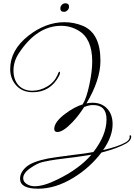

<svg xmlns="http://www.w3.org/2000/svg" viewBox="-20 -834 818 1168"><path d="M212 314Q102 314 102 253Q102 215 139 182Q176 149 273 130Q305 124 420 109Q500 100 548 91Q628 -12 628 -108Q628 -195 546 -195Q521 -195 492 -183Q476 -158 458.5 -135Q441 -112 421 -91Q364 -31 329 -31Q310 -31 310 -50Q310 -92 377 -142Q433 -184 483 -199Q507 -237 525 -325Q533 -364 537 -398Q541 -432 541 -460Q541 -598 459 -647Q410 -677 352 -677Q204 -677 94 -509Q62 -460 62 -405Q62 -351 91 -317Q123 -282 176 -282Q224 -282 267 -308Q309 -332 330 -378Q336 -398 343 -398Q345 -398 345 -391Q345 -384 339 -372Q287 -273 179 -273Q117 -273 80 -313Q42 -354 42 -414Q42 -529 152 -616Q258 -699 372 -699Q431 -699 486 -676Q591 -630 591 -465Q591 -348 506 -205Q515 -207 524 -208Q533 -209 542 -209Q600 -209 633 -172Q665 -137 665 -79Q665 -3 607 79Q699 58 746 31Q769 17 769 -1Q769 -3 768 -4V-7Q768 -11 772 -11Q778 -11 778 -3V-2Q778 20 749 38Q723 53 685 67Q647 81 597 94Q526 187 427 247Q318 314 212 314ZM191 299Q246 299 327 259Q360 243 391 225Q422 207 451 185Q498 151 536 107Q511 111 472 117Q433 123 380 129Q357 132 322 136.5Q287 141 242 151Q223 155 204.5 164.5Q186 174 167 187Q121 218 121 250Q121 273 145 287Q166 299 191 299ZM370 -762Q347 -762 347 -783Q347 -795 356 -804.5Q365 -814 377 -814Q400 -814 400 -793Q400 -781 390.5 -771.5Q381 -762 370 -762Z"/></svg>

Font: Imperial Script
Style: Regular
Weight: 400
Designer: Robert E. Leuschke
Foundry: Robert E. Leuschke
Version: Version 1.010; ttfautohint (v1.8.3)